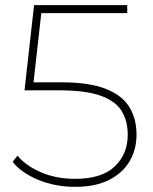

<svg xmlns="http://www.w3.org/2000/svg" viewBox="-20 -720 592 744"><path d="M271 4Q194 4 128.5 -23Q63 -50 29 -93L48 -117Q78 -79 137.5 -53Q197 -27 271 -27Q374 -27 424.5 -75Q475 -123 475 -198Q475 -252 451 -290.5Q427 -329 369 -349.5Q311 -370 211 -370H75L112 -700H473V-669H140L110 -401H218Q325 -401 389 -376Q453 -351 481 -305.5Q509 -260 509 -198Q509 -141 482.5 -95.5Q456 -50 403 -23Q350 4 271 4Z"/></svg>

Font: Montserrat ExtraLight
Style: Regular
Weight: 200
Designer: Julieta Ulanovsky
Foundry: Julieta Ulanovsky
Version: Version 9.000; ttfautohint (v1.8.4.7-5d5b)